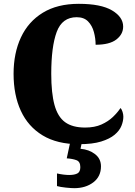

<svg xmlns="http://www.w3.org/2000/svg" viewBox="-20 -744 705 1004"><path d="M393 10Q279 10 203 -36Q127 -82 89 -164.5Q51 -247 51 -358Q51 -466 89.5 -548.5Q128 -631 204 -677.5Q280 -724 392 -724Q508 -724 566 -689.5Q624 -655 624 -605Q624 -565 588.5 -537.5Q553 -510 480 -510Q480 -543 471 -576.5Q462 -610 440.5 -632Q419 -654 381 -654Q305 -654 276.5 -577Q248 -500 248 -358Q248 -257 265 -195Q282 -133 320.5 -105Q359 -77 425 -77Q475 -77 510.5 -93Q546 -109 570.5 -132.5Q595 -156 610 -179Q617 -172 621 -158.5Q625 -145 625 -134Q625 -111 615 -86Q605 -61 579.5 -39.5Q554 -18 509 -4Q464 10 393 10ZM368 240Q353 240 324 237Q295 234 278 229V163Q314 171 342 171Q369 171 384.5 163Q400 155 400 130Q400 101 379.5 93.5Q359 86 329 84L349 -9H410L401 34Q446 38 477 62Q508 86 508 126Q508 179 468 209.5Q428 240 368 240Z"/></svg>

Font: Noto Serif Thai SemiCondensed Black
Style: Regular
Weight: 900
Width: 4
Designer: Monotype Design Team
Foundry: Monotype Imaging Inc.
Version: Version 2.002; ttfautohint (v1.8.4.7-5d5b)